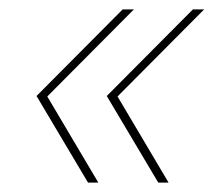

<svg xmlns="http://www.w3.org/2000/svg" viewBox="-20 -464 463 410"><path d="M81 -258 190 -74H168L58 -259L242 -444H266ZM231 -258 340 -74H318L208 -259L392 -444H416Z"/></svg>

Font: Montserrat Alternates Thin
Style: Italic
Weight: 250
Italic angle: -11.3°
Designer: Julieta Ulanovsky
Foundry: Julieta Ulanovsky
Version: Version 7.200